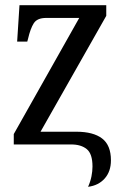

<svg xmlns="http://www.w3.org/2000/svg" viewBox="-20 -556 479 739"><path d="M319 163Q328 143 332 123Q336 103 336 85Q336 36 314 18Q292 0 254 0H33V-40L285 -487H158Q123 -487 110 -466.5Q97 -446 88 -407L85 -396H46L55 -536H389V-495L136 -49H274Q339 -49 373 -23Q407 3 407 61Q407 104 383 131Q359 158 319 163Z"/></svg>

Font: Noto Serif Condensed
Style: Regular
Weight: 400
Width: 3
Designer: Monotype Design Team
Foundry: Monotype Imaging Inc.
Version: Version 2.013; ttfautohint (v1.8.4.7-5d5b)